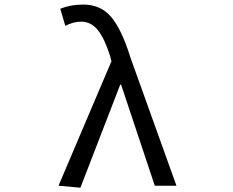

<svg xmlns="http://www.w3.org/2000/svg" viewBox="-20 -829 1040 857"><path d="M338.9 8.8 241.2 0 477.5 -555.7 471.7 -578.1Q447.3 -656.2 417 -694.3Q386.7 -732.4 341.8 -732.4Q308.6 -732.4 271.5 -713.9L249 -790Q294.9 -808.6 351.6 -808.6Q429.7 -808.6 476.6 -752.9Q523.4 -697.3 561.5 -574.2L767.6 0H670.9L520.5 -451.2H516.6Z"/></svg>

Font: Gen Shin Gothic Monospace Regular
Style: Regular
Weight: 400
Designer: [Source Han Sans]
Ryoko NISHIZUKA  (kana & ideographs); Paul D. Hunt (Latin, Greek & Cyrillic); Wenlong ZHANG  (bopomofo
Version: Version 1.002.20150607